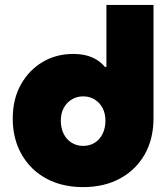

<svg xmlns="http://www.w3.org/2000/svg" viewBox="-20 -750 687 783"><path d="M319 13Q254 13 201.5 -7Q149 -27 111 -64.5Q73 -102 52.5 -153Q32 -204 32 -266Q32 -346 65 -405Q98 -464 153.5 -497Q209 -530 278 -530Q306 -530 329.5 -524.5Q353 -519 373 -507Q393 -495 408 -477H414V-730H606V-268Q606 -183 570 -120Q534 -57 469.5 -22Q405 13 319 13ZM319 -155Q346 -155 366.5 -168Q387 -181 398.5 -204.5Q410 -228 410 -258Q410 -287 398.5 -309Q387 -331 366.5 -344Q346 -357 319 -357Q293 -357 272 -344Q251 -331 239.5 -309Q228 -287 228 -258Q228 -228 239.5 -204.5Q251 -181 272 -168Q293 -155 319 -155Z"/></svg>

Font: MuseoModerno Thin Black
Style: Regular
Weight: 900
Version: Version 1.002